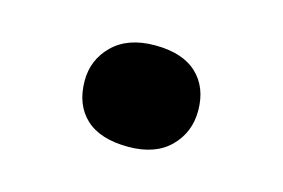

<svg xmlns="http://www.w3.org/2000/svg" viewBox="-40 -228 455 309"><g transform="rotate(15 187.5 -73.5)"><path d="M188 11Q141 11 117 -11.5Q93 -34 93 -74Q93 -109 118 -133.5Q143 -158 188 -158Q234 -158 258 -135.5Q282 -113 282 -74Q282 -38 257.5 -13.5Q233 11 188 11Z"/></g></svg>

Font: Lexend Exa SemiBold
Style: Regular
Weight: 600
Designer: Bonnie Shaver-Troup, Thomas Jockin
Foundry: Lexend
Version: Version 1.007